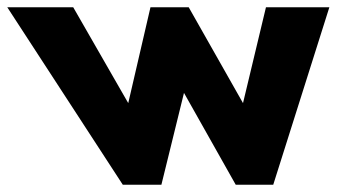

<svg xmlns="http://www.w3.org/2000/svg" viewBox="-62 -507 924 527"><path d="M381 0 443 -252 585 0H688L842 -487H668L605 -224L456 -487H351L290 -224L139 -487H-42L275 0Z"/></svg>

Font: Poland Can Into
Style: Bold
Weight: 700
Foundry: Cannot Into Space Fonts
Version: Version 0.99